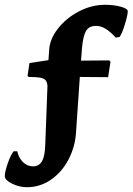

<svg xmlns="http://www.w3.org/2000/svg" viewBox="-58 -618 553 801"><path d="M61 -297 57 -303 65 -355 144 -367 147 -406Q148 -452 182.5 -497Q217 -542 270.5 -570Q324 -598 380 -598Q417 -598 446 -590Q475 -582 475 -571Q475 -556 463 -516.5Q451 -477 441 -464L425 -461Q402 -486 382.5 -498Q363 -510 343 -510Q312 -510 300 -487.5Q288 -465 284 -416L280 -365L398 -366L403 -360L393 -296L275 -297L259 -63Q255 -5 228 47Q201 99 155.5 131Q110 163 54 163Q22 163 -8 148Q-38 133 -38 117Q-38 99 -25.5 63Q-13 27 -1 13H14Q20 41 38 58.5Q56 76 80 76Q105 76 117.5 54Q130 32 131 -19L140 -259Q139 -275 132.5 -283Q126 -291 110 -294Q94 -297 61 -297Z"/></svg>

Font: Alegreya ExtraBold
Style: Italic
Weight: 800
Italic angle: -7°
Designer: Juan Pablo del Peral
Foundry: Huerta Tipografica
Version: Version 2.007; ttfautohint (v1.6)